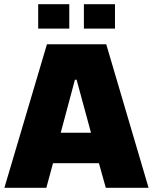

<svg xmlns="http://www.w3.org/2000/svg" viewBox="-20 -900 734 920"><path d="M1 0 205 -688H489L692 0H487L454 -118H234L202 0ZM271 -264H416L347 -518H339ZM163 -763V-880H312V-763ZM382 -763V-880H531V-763Z"/></svg>

Font: Saira Thin ExtraBold
Style: Regular
Weight: 800
Version: Version 1.101